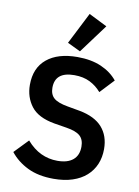

<svg xmlns="http://www.w3.org/2000/svg" viewBox="-104 -1037 808 1117"><g transform="rotate(10 300.0 -478.5)"><path d="M292 12Q202 12 138.5 -19Q75 -50 35 -101L114 -183Q153 -138 198.5 -116.5Q244 -95 296 -95Q356 -95 388 -122Q420 -149 420 -200Q420 -242 396 -263.5Q372 -285 315 -294L241 -306Q144 -323 103 -376.5Q62 -430 62 -503Q62 -603 127 -656.5Q192 -710 307 -710Q389 -710 448.5 -684Q508 -658 544 -613L467 -531Q439 -564 400 -583.5Q361 -603 308 -603Q194 -603 194 -509Q194 -469 218 -448Q242 -427 300 -417L373 -404Q464 -387 508 -337Q552 -287 552 -209Q552 -160 535 -119.5Q518 -79 485 -49.5Q452 -20 403.5 -4Q355 12 292 12ZM315 -745 238 -782 333 -969 441 -915Z"/></g></svg>

Font: IBM Plex Mono SemiBold
Style: Regular
Weight: 600
Monospace: yes
Designer: Mike Abbink, Paul van der Laan, Pieter van Rosmalen
Foundry: Bold Monday
Version: Version 2.3